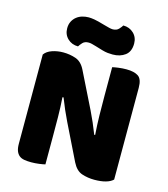

<svg xmlns="http://www.w3.org/2000/svg" viewBox="-123 -936 911 1040"><g transform="rotate(15 332.5 -416.0)"><path d="M607 -21Q593 -7 566.5 0.5Q540 8 503 8Q466 8 433 -3Q400 -14 379 -56L280 -258Q265 -289 253 -316.5Q241 -344 227 -380L221 -379Q225 -325 225.5 -269Q226 -213 226 -159V-4Q215 -1 192.5 2Q170 5 148 5Q126 5 109 2Q92 -1 81 -10Q70 -19 64 -34.5Q58 -50 58 -75V-575Q72 -595 101 -605Q130 -615 163 -615Q200 -615 233.5 -603.5Q267 -592 287 -551L387 -349Q402 -318 414 -290.5Q426 -263 440 -227L445 -228Q441 -282 440 -336Q439 -390 439 -444V-606Q450 -609 472.5 -612Q495 -615 517 -615Q561 -615 584 -599.5Q607 -584 607 -535ZM338 -816Q356 -811 368 -808Q380 -805 388 -805Q410 -805 422 -818Q434 -831 439 -840Q474 -840 497.5 -817.5Q521 -795 521 -760Q521 -715 493 -694Q465 -673 423 -673Q409 -673 395 -674.5Q381 -676 364 -681L324 -693Q310 -697 300.5 -699.5Q291 -702 282 -702Q260 -702 248.5 -689.5Q237 -677 231 -667Q196 -667 172.5 -689.5Q149 -712 149 -747Q149 -769 157.5 -785.5Q166 -802 180 -813Q194 -824 211.5 -829Q229 -834 247 -834Q260 -834 278.5 -831Q297 -828 338 -816Z"/></g></svg>

Font: Baloo Bhaina
Style: Regular
Weight: 400
Designer: Manish Minz, Shuchita Grover and Ek Type
Foundry: Ek Type
Version: Version 1.443;PS 1.000;hotconv 16.6.51;makeotf.lib2.5.65220;